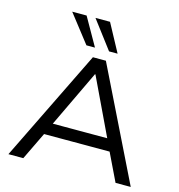

<svg xmlns="http://www.w3.org/2000/svg" viewBox="-132 -1057 1092 1172"><g transform="rotate(15 414.0 -470.5)"><path d="M28 0 373 -705H455L801 0H705L608 -201L654 -175H172L219 -201L122 0ZM412 -608 232 -230 204 -250H623L595 -230L415 -608ZM459 -765 326 -941H418L513 -765ZM316 -765 179 -941H270L370 -765Z"/></g></svg>

Font: Nunito Sans 10pt SemiExpanded
Style: Regular
Weight: 400
Width: 6
Designer: Vernon Adams
Foundry: Vernon Adams
Version: Version 3.101;gftools[0.9.27]